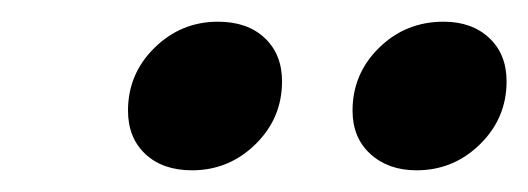

<svg xmlns="http://www.w3.org/2000/svg" viewBox="-20 -688 487 177"><path d="M98 -586Q98 -620 122.5 -644Q147 -668 181 -668Q208 -668 224 -653Q240 -638 240 -613Q240 -579 215.5 -555Q191 -531 157 -531Q130 -531 114 -546Q98 -561 98 -586ZM305 -586Q305 -620 329.5 -644Q354 -668 389 -668Q415 -668 431 -653Q447 -638 447 -613Q447 -579 422.5 -555Q398 -531 364 -531Q338 -531 321.5 -546Q305 -561 305 -586Z"/></svg>

Font: K2D
Style: Bold Italic
Weight: 700
Italic angle: -10°
Designer: Katatrad Aksorn Co.,Ltd.
Foundry: Cadson Demak Co.,Ltd.
Version: Version 1.000; ttfautohint (v1.6)